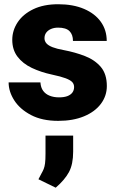

<svg xmlns="http://www.w3.org/2000/svg" viewBox="-20 -558 554 902"><path d="M253.4 9.8Q177.7 9.8 125.7 -17.6Q73.7 -44.9 47.1 -86.4Q20.5 -127.9 20.5 -170.9H169.9Q171.4 -146.5 182.9 -131.1Q194.3 -115.7 213.6 -108.2Q232.9 -100.6 257.3 -100.6Q280.8 -100.6 296.4 -106.4Q312 -112.3 320.1 -123.3Q328.1 -134.3 328.1 -148.9Q328.1 -162.6 319.6 -172.1Q311 -181.6 288.6 -190.2Q266.1 -198.7 224.6 -207.5Q171.9 -218.8 129.4 -239Q86.9 -259.3 62.3 -291.7Q37.6 -324.2 37.6 -370.6Q37.6 -415 63 -453.4Q88.4 -491.7 136.7 -514.9Q185.1 -538.1 253.4 -538.1Q323.7 -538.1 375 -516.1Q426.3 -494.1 453.9 -455.3Q481.4 -416.5 481.4 -365.7H322.8Q322.8 -395.5 306.4 -411.9Q290 -428.2 252.9 -428.2Q234.4 -428.2 219.7 -421.9Q205.1 -415.5 197 -404.5Q189 -393.6 189 -378.4Q189 -364.7 198.2 -354.2Q207.5 -343.8 227.1 -336.2Q246.6 -328.6 278.8 -322.8Q333.5 -312.5 379.6 -294.4Q425.8 -276.4 453.9 -243.2Q481.9 -210 481.9 -153.8Q481.9 -107.4 453.9 -70.1Q425.8 -32.7 374.5 -11.5Q323.2 9.8 253.4 9.8ZM323.7 154.3Q323.7 213.4 304.2 250Q284.7 286.6 241.7 323.7L160.6 284.2Q168.9 267.1 175 256.6Q181.2 246.1 185.3 235.8Q189.5 225.6 191.7 209Q193.8 192.4 193.8 163.6V79.1H323.7Z"/></svg>

Font: Heebo ExtraBold
Style: Regular
Weight: 800
Designer: Oded Ezer
Foundry: Ezer Type House
Version: Version 3.100